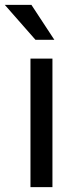

<svg xmlns="http://www.w3.org/2000/svg" viewBox="-49 -769 317 789"><path d="M166.5 -528.3V0H76.2V-528.3ZM80.1 -749 174.3 -605.5H96.7L-29.3 -749Z"/></svg>

Font: RobotoDEMO
Style: Regular
Weight: 400
Designer: Christian Robertson
Foundry: Google
Version: Version 2.136